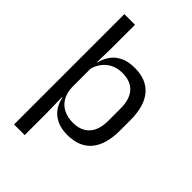

<svg xmlns="http://www.w3.org/2000/svg" viewBox="-245 -759 1027 1027"><g transform="rotate(45 268.5 -245.5)"><path d="M306.5 10.7Q261.6 10.7 228.5 -4.5Q195.4 -19.7 175.1 -47.5Q154.7 -75.3 147.6 -112.3H120.8L144.7 -188.5Q146.5 -144.6 164.3 -115.3Q182.1 -86 212.5 -71.4Q242.9 -56.8 281.6 -56.8Q343.2 -56.8 375.9 -93Q408.7 -129.1 408.7 -198.7V-292Q408.7 -361 376.2 -397Q343.7 -433 281.3 -433Q244.7 -433 216 -418.6Q187.4 -404.2 168.8 -379.2Q150.2 -354.2 143.1 -321.8L123.1 -378.4H147.4Q155.2 -411.9 174.4 -439.2Q193.6 -466.5 227 -482.7Q260.4 -498.9 310 -498.9Q397.9 -498.9 444 -444.3Q490 -389.7 490 -285.4V-204.6Q490 -99.5 443.7 -44.4Q397.3 10.7 306.5 10.7ZM146.6 172H66.1V-662.5H146.6V-490.4L144.2 -370.5L144.7 -343.4V-140.7L144.1 -123.4L146.6 13.3Z"/></g></svg>

Font: Anek Kannada Medium
Style: Regular
Weight: 500
Designer: Vaishnavi Murthy, Maithili Shingre (Kannada) & Yesha Goshar (Latin)
Foundry: Ek Type
Version: Version 1.003